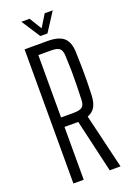

<svg xmlns="http://www.w3.org/2000/svg" viewBox="-177 -1014 734 1076"><g transform="rotate(-20 190.0 -476.0)"><path d="M64 0V-800H201Q267 -800 297 -773.8Q327 -747.5 329 -687Q331 -635 331.5 -591.8Q332 -548.5 331.5 -509Q331 -469.5 329 -427.5Q327 -385.5 312.2 -360.8Q297.5 -336 267.5 -325L345 0H280.5L207.5 -315H125.5V0ZM125.5 -371.5H200.5Q237.5 -371.5 252 -383.2Q266.5 -395 267 -426Q268.5 -476.5 269.5 -517Q270.5 -557.5 270 -597.8Q269.5 -638 267 -688.5Q265.5 -720 251.5 -731.8Q237.5 -743.5 201 -743.5H125.5ZM172.5 -840 100 -951.5H149L194 -878L239 -951.5H287L215 -840Z"/></g></svg>

Font: Big Shoulders Text Thin Light
Style: Regular
Weight: 300
Version: Version 2.002